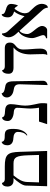

<svg xmlns="http://www.w3.org/2000/svg" viewBox="855 -1454 608 2358"><g transform="rotate(-90 1159.0 -275.0)"><path d="M184 -413H330C406 -413 426 -379 431 -231L435 -100H98L103 -246C104 -300 132 -352 184 -413ZM51 0H484L473 -341C468 -485 440 -520 294 -520H138C112 -520 97 -532 91 -555C91 -555 47 -555 47 -486C47 -445 72 -413 120 -413H151C110 -370 60 -305 59 -263Z M679 -243C745 -278 755 -369 755 -411C755 -502 737 -521 667 -521C636 -521 601 -521 596 -559C596 -559 554 -554 554 -487C554 -443 585 -417 639 -415C688 -413 718 -394 718 -361C718 -315 708 -276 673 -250Z M1041 -272C1041 -330 1059 -391 1059 -448C1059 -508 1012 -516 966 -518C937 -519 902 -521 896 -554C896 -554 852 -554 852 -482C852 -442 896 -413 967 -409C994 -407 1014 -394 1014 -369C1014 -320 1005 -256 1005 -204C1005 -196 1005 -188 1006 -181C1008 -152 1010 -128 1015 -100H845L813 0H1067C1070 -14 1071 -35 1071 -63C1071 -115 1041 -182 1041 -272Z M1293 6C1293 6 1346 0 1346 -51L1340 -406C1340 -504 1309 -510 1254 -519C1233 -523 1197 -529 1192 -559C1192 -559 1141 -550 1141 -494C1141 -453 1176 -421 1225 -413C1278 -405 1303 -393 1303 -336Z M1730 -291C1730 -399 1815 -375 1815 -458C1815 -502 1790 -520 1745 -520H1523C1496 -520 1480 -531 1474 -554C1474 -554 1432 -548 1432 -474C1432 -433 1457 -413 1507 -413H1755C1698 -368 1670 -297 1670 -207C1670 -159 1674 -112 1674 -49C1674 -28 1670 -11 1662 1H1673C1697 1 1741 -6 1741 -85C1741 -155 1730 -222 1730 -291Z M2290 -442C2290 -486 2252 -498 2226 -505C2142 -531 2179 -543 2158 -559C2158 -559 2125 -551 2125 -482C2125 -443 2149 -418 2197 -406C2167.3 -368.4 2149.4 -324 2139.3 -277.6L2138 -279L1952 -485C1937 -502 1928 -525 1927 -554H1914C1891 -529 1880 -502 1880 -475C1880 -444 1893 -414 1918 -385L1948.5 -351.4C1889.4 -312.5 1870 -233.9 1870 -184C1870 -141 1907 -77 1907 -47C1907 -31 1889 -17 1874 -15C1870 -14 1867 -10 1867 -6C1867 -4 1868 -2 1869 0H1970C1994 0 2019 -30 2019 -62C2019 -123 1920 -184 1920 -244C1920 -270.2 1928.8 -318.4 1959.5 -339.2L2218 -54C2233 -37 2242 -16 2244 9C2276 9 2291 -34 2291 -65C2291 -96 2278 -126 2253 -155L2187.6 -225.5C2179.3 -240.8 2175 -257.4 2175 -274C2175 -308 2191 -350 2229 -400C2253 -398 2260 -360 2271 -360C2275 -360 2290 -411 2290 -442Z"/></g></svg>

Font: Libertinus Math
Style: Regular
Weight: 400
Designer: Philipp H. Poll
Foundry: Khaled Hosny
Version: Version 6.2